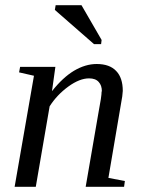

<svg xmlns="http://www.w3.org/2000/svg" viewBox="-20 -715 540 735"><path d="M369 -365H370Q370 -388 358 -401Q346 -415 321 -415Q285 -415 242 -384Q198 -352 170 -308L117 0H36L110 -425L53 -438L57 -459H192L179 -366Q220 -418 263 -444Q307 -470 350 -470Q400 -470 425 -443Q450 -417 450 -367Q450 -364 448 -346Q447 -341 395 -34L458 -22L455 0H308L357 -284Q369 -346 369 -365ZM340 -546 190 -677 193 -695H292L369 -562L367 -546Z"/></svg>

Font: Libra Serif Modern
Style: Italic
Weight: 400
Italic angle: -12°
Designer: Stefan Peev, Context Ltd
Foundry: Stefan Peev, Context Ltd
Version: Version 1.000